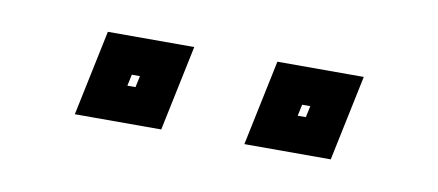

<svg xmlns="http://www.w3.org/2000/svg" viewBox="-29 -734 529 232"><g transform="rotate(10 236.0 -618.5)"><path d="M276 -566 298 -671H404L382 -566ZM68 -566 90 -671H196L174 -566ZM124.5 -611H134.5L137.5 -625H127.5ZM333.5 -611H343.5L346.5 -625H336.5Z"/></g></svg>

Font: Tourney Condensed Regular
Style: Bold Italic
Weight: 700
Width: 3
Italic angle: -12°
Designer: Tyler Finck
Foundry: Etcetera Type Co
Version: Version 1.010; ttfautohint (v1.8.3)